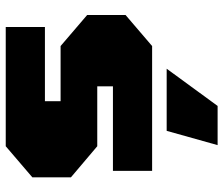

<svg xmlns="http://www.w3.org/2000/svg" viewBox="-76 -488 797 686"><g transform="rotate(-90 323.0 -144.5)"><path d="M56 0V-140H358V-196H144L33 -290V-428L144 -523H570V-383H305V-327H502L613 -232V-95L502 0ZM148 234 199 52H421L288 234Z"/></g></svg>

Font: Tomorrow ExtraBold
Style: Regular
Weight: 800
Designer: Tony de Marco, Monica Rizzolli
Foundry: Just in Type
Version: Version 2.002